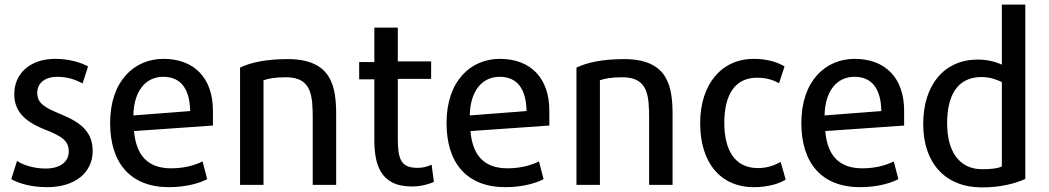

<svg xmlns="http://www.w3.org/2000/svg" viewBox="-20 -800 4560 835"><path d="M383 -143C383 -50 307 14 185 14C108 14 55 -6 29 -21L54 -100C75 -86 120 -67 179 -67C238 -67 279 -94 279 -141C279 -189 248 -208 172 -238C83 -274 42 -319 42 -391C42 -479 110 -544 220 -544C284 -544 334 -527 363 -511C359 -499 343 -449 339 -437C319 -448 282 -466 229 -466C176 -466 142 -439 142 -396C142 -348 179 -331 245 -303C339 -265 383 -221 383 -143Z M906 -254 563 -230C572 -124 623 -68 724 -68C787 -68 833 -84 861 -98L881 -21C850 -4 789 14 715 14C548 14 459 -90 459 -265C459 -448 564 -544 691 -544C824 -544 906 -461 906 -319ZM807 -317C805 -418 763 -466 690 -466C614 -466 562 -405 560 -298Z M1442 4H1340V-281C1340 -385 1336 -464 1223 -464C1175 -464 1146 -458 1126 -451V4H1024V-506C1069 -528 1138 -543 1231 -543C1426 -543 1442 -420 1442 -298Z M1867 -9C1848 0 1812 11 1771 11C1629 11 1608 -92 1608 -194V-455H1542V-530H1608V-680H1710V-533H1855V-457H1710V-200C1710 -108 1723 -70 1796 -70C1818 -70 1839 -75 1857 -84Z M2369 -254 2026 -230C2035 -124 2086 -68 2187 -68C2250 -68 2296 -84 2324 -98L2344 -21C2313 -4 2252 14 2178 14C2011 14 1922 -90 1922 -265C1922 -448 2027 -544 2154 -544C2287 -544 2369 -461 2369 -319ZM2270 -317C2268 -418 2226 -466 2153 -466C2077 -466 2025 -405 2023 -298Z M2905 4H2803V-281C2803 -385 2799 -464 2686 -464C2638 -464 2609 -458 2589 -451V4H2487V-506C2532 -528 2601 -543 2694 -543C2889 -543 2905 -420 2905 -298Z M3397 -19C3371 -2 3320 14 3259 14C3112 14 3025 -94 3025 -264C3025 -435 3119 -544 3258 -544C3319 -544 3365 -528 3392 -511C3388 -500 3372 -449 3368 -438C3345 -451 3316 -462 3272 -462C3175 -462 3130 -386 3130 -266C3130 -148 3175 -69 3276 -69C3318 -69 3351 -82 3375 -96Z M3912 -254 3569 -230C3578 -124 3629 -68 3730 -68C3793 -68 3839 -84 3867 -98L3887 -21C3856 -4 3795 14 3721 14C3554 14 3465 -90 3465 -265C3465 -448 3570 -544 3697 -544C3830 -544 3912 -461 3912 -319ZM3813 -317C3811 -418 3769 -466 3696 -466C3620 -466 3568 -405 3566 -298Z M4439 -22C4401 -4 4336 15 4250 15C4091 15 3995 -91 3995 -260C3995 -432 4087 -541 4233 -541C4276 -541 4313 -530 4337 -519V-780H4439ZM4337 -76V-443C4317 -453 4286 -465 4249 -465C4137 -465 4099 -375 4099 -264C4099 -142 4151 -64 4252 -64C4294 -64 4320 -68 4337 -76Z"/></svg>

Font: Repo Medium
Style: Regular
Weight: 500
Designer: Stefan Peev
Foundry: Context Ltd
Version: Version 1.502